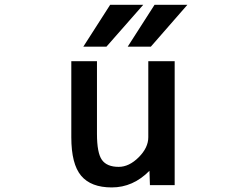

<svg xmlns="http://www.w3.org/2000/svg" viewBox="-20 -781 1040 811"><path d="M445.3 -760.7H585L429.7 -584H332ZM632.8 -760.7H771.5L617.2 -584H519.5ZM611.3 -59.6Q542 10.7 452.1 10.7Q364.3 10.7 322.8 -38.6Q281.2 -87.9 281.2 -201.2V-522.5H389.6V-215.8Q389.6 -134.8 410.6 -105.5Q431.6 -76.2 481.4 -76.2Q525.4 -76.2 565.9 -116.7Q606.4 -157.2 606.4 -201.2V-522.5H717.8V1H613.3Z"/></svg>

Font: GenEi Gothic M SemiBold
Style: Regular
Weight: 500
Designer: o_tamon (Modified); [Source Han Sans]
Ryoko NISHIZUKA  (kana & ideographs); Paul D. Hunt (Latin, Greek & Cyrillic); Wenl
Version: Version 1.1a;Original Version 1.004